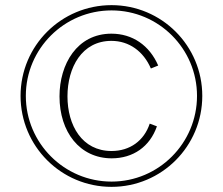

<svg xmlns="http://www.w3.org/2000/svg" viewBox="-20 -722 867 747"><path d="M414 5C609 5 767 -153 767 -349C767 -544 609 -702 414 -702C218 -702 60 -544 60 -349C60 -153 218 5 414 5ZM80.5 -349C80.5 -532.5 230 -681.5 414 -681.5C597.5 -681.5 746.5 -532.5 746.5 -349C746.5 -165 597.5 -15.5 414 -15.5C230 -15.5 80.5 -165 80.5 -349ZM211.5 -347C211.5 -208.5 290.5 -106 414.5 -106C497.5 -106 563 -151 590.5 -230.5L562.5 -241C540.5 -174.5 485.5 -134.5 414 -134.5C299 -134.5 242.5 -234.5 242.5 -347C242.5 -459.5 298.5 -563 413.5 -563C482.5 -563 538.5 -522 567 -455.5L595.5 -467C561.5 -545.5 495.5 -591 413.5 -591C279.5 -591 211.5 -472 211.5 -347Z"/></svg>

Font: HK Grotesk ExtraLight
Style: Italic
Weight: 200
Italic angle: -16°
Designer: Alfredo Marco Pradil
Foundry: Hanken Design Co.
Version: Version 3.001;FEAKit 1.0